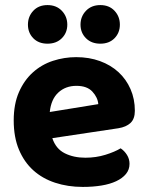

<svg xmlns="http://www.w3.org/2000/svg" viewBox="-20 -721 583 756"><path d="M186 -177Q200 -135 235 -117.5Q270 -100 316 -100Q358 -100 395 -111.5Q432 -123 455 -137Q470 -127 480 -111Q490 -95 490 -76Q490 -53 476 -36Q462 -19 437.5 -7.5Q413 4 379.5 9.5Q346 15 306 15Q247 15 197 -1.5Q147 -18 111 -50.5Q75 -83 54.5 -132Q34 -181 34 -247Q34 -311 54.5 -358Q75 -405 109.5 -436Q144 -467 188.5 -481.5Q233 -496 280 -496Q331 -496 373.5 -480.5Q416 -465 446.5 -437Q477 -409 494 -370Q511 -331 511 -285Q511 -253 494 -237Q477 -221 446 -216ZM281 -383Q238 -383 209.5 -356.5Q181 -330 176 -280L367 -311Q365 -337 344 -360Q323 -383 281 -383ZM245 -624Q245 -592 223.5 -570.5Q202 -549 167 -549Q132 -549 111 -570.5Q90 -592 90 -624Q90 -656 111 -678.5Q132 -701 167 -701Q202 -701 223.5 -678.5Q245 -656 245 -624ZM452 -624Q452 -592 431 -570.5Q410 -549 375 -549Q340 -549 318.5 -570.5Q297 -592 297 -624Q297 -656 318.5 -678.5Q340 -701 375 -701Q410 -701 431 -678.5Q452 -656 452 -624Z"/></svg>

Font: Baloo Bhaina 2
Style: Bold
Weight: 700
Designer: Yesha Goshar, Manish Minz, Shuchita Grover and Ek Type
Foundry: Ek Type
Version: Version 1.640;hotconv 1.0.111;makeotfexe 2.5.65597; ttfautoh